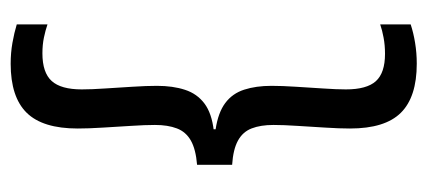

<svg xmlns="http://www.w3.org/2000/svg" viewBox="-251 -465 840 378"><g transform="rotate(90 169.0 -276.0)"><path d="M28 -664.5Q44.5 -670 64.2 -673.2Q84 -676.5 105.5 -676.5Q171 -676.5 202 -645.2Q233 -614 233 -545Q233 -524 231.2 -496.2Q229.5 -468.5 227.8 -441.2Q226 -414 226 -394.5Q226 -369 232.8 -351.5Q239.5 -334 256.8 -324.5Q274 -315 304.5 -313V-244Q274 -241.5 256.8 -231.8Q239.5 -222 232.8 -204.2Q226 -186.5 226 -161Q226 -141.5 227.8 -114.2Q229.5 -87 231.2 -58.8Q233 -30.5 233 -9Q233 60 202 91.5Q171 123 105.5 123Q84 123 64.2 119.5Q44.5 116 28 111V50.5Q39.5 54.5 53.8 57.5Q68 60.5 85 60.5Q123 60.5 139.5 42.2Q156 24 156 -17Q156 -36 154.2 -62.5Q152.5 -89 150.8 -116.5Q149 -144 149 -165Q149 -196.5 156.8 -220.2Q164.5 -244 183.8 -258.5Q203 -273 238 -277L234.5 -272V-280.5Q201.5 -285.5 182.8 -299.5Q164 -313.5 156.5 -336.8Q149 -360 149 -390.5Q149 -411.5 150.8 -438.8Q152.5 -466 154.2 -492.5Q156 -519 156 -537Q156 -578 139.8 -596Q123.5 -614 86 -614Q69 -614 54.2 -611.2Q39.5 -608.5 28 -604.5Z"/></g></svg>

Font: Anek Tamil
Style: Regular
Weight: 400
Designer: Aadarsh Rajan (Tamil), Yesha Goshar (Latin)
Foundry: Ek Type
Version: Version 1.003